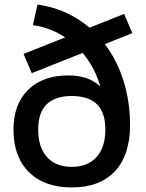

<svg xmlns="http://www.w3.org/2000/svg" viewBox="-20 -810 638 840"><path d="M294 10Q174 10 106.5 -57Q39 -124 39 -243Q39 -354 103 -417Q167 -480 279 -480Q323 -480 357 -468.5Q391 -457 416 -434L418 -435Q402 -489 373.5 -534.5Q345 -580 306.5 -614.5Q268 -649 222 -671Q176 -693 124 -700L144 -790Q216 -780 278 -750Q340 -720 390 -672Q440 -624 475.5 -561Q511 -498 530 -422.5Q549 -347 549 -263Q549 -132 483 -61Q417 10 294 10ZM294 -80Q364 -80 402.5 -123Q441 -166 441 -243Q441 -317 404.5 -353.5Q368 -390 294 -390Q221 -390 184 -353.5Q147 -317 147 -243Q147 -166 185.5 -123Q224 -80 294 -80ZM119 -490 83 -574 523 -749 559 -665Z"/></svg>

Font: M PLUS 1 Thin Medium
Style: Regular
Weight: 500
Version: Version 1.001